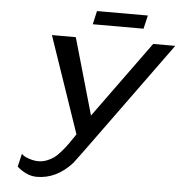

<svg xmlns="http://www.w3.org/2000/svg" viewBox="-58 -921 934 986"><g transform="rotate(5 409.0 -427.5)"><path d="M817.9 -722.2 400.9 -147.9 349.1 -78.1Q269.5 9.8 168 9.8Q138.7 9.8 111.6 -3.4Q84.5 -16.6 65.9 -34.2L82 -102.1Q89.4 -90.3 117.2 -80.6Q145 -70.8 168 -70.8Q190.9 -70.8 211.9 -78.9Q232.9 -86.9 248.8 -98.4Q264.6 -109.9 284.2 -132.6Q303.7 -155.3 316.9 -173.8Q330.1 -192.4 352.1 -225.1L182.1 -722.2H305.2L418 -328.1L704.1 -722.2ZM647.9 -795.9H386.2L401.9 -865.2H664.1Z"/></g></svg>

Font: Perun
Style: Italic
Weight: 400
Italic angle: -12°
Foundry: Stefan Peev, Context Ltd
Version: Version 001.000